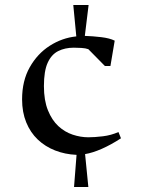

<svg xmlns="http://www.w3.org/2000/svg" viewBox="-20 -685 564 765"><path d="M275 60 285 -68Q239 -70 199.5 -85.5Q160 -101 130.5 -129Q101 -157 84.5 -197.5Q68 -238 68 -289Q68 -363 98.5 -417Q129 -471 178 -502.5Q227 -534 284 -540L272 -665H333L318 -542Q349 -541 383 -537Q417 -533 437 -523L420 -422H398L332 -489Q321 -493 304.5 -494Q288 -495 274 -495Q239 -495 212 -481.5Q185 -468 170 -435Q155 -402 155 -342Q155 -285 171 -245.5Q187 -206 212.5 -182.5Q238 -159 269.5 -148.5Q301 -138 332 -138Q357 -138 390 -142Q423 -146 452 -159L462 -134Q422 -108 385.5 -92Q349 -76 319 -71L332 60Z"/></svg>

Font: Ancizar Serif Light
Style: Regular
Weight: 400
Version: Version 8.100